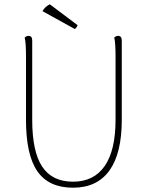

<svg xmlns="http://www.w3.org/2000/svg" viewBox="-20 -862 682 894"><path d="M547 -304Q547 -148 489.5 -68Q432 12 320 12Q207 12 154 -64.5Q101 -141 101 -304V-600Q101 -663 95 -687Q103 -695 113 -695Q130 -695 130 -673V-304Q130 -156 176.5 -86Q223 -16 320 -16Q417 -16 467.5 -89Q518 -162 518 -304V-600Q518 -663 512 -687Q520 -695 530 -695Q547 -695 547 -673ZM212 -842 341 -745Q340 -740 336 -734.5Q332 -729 328 -727L178 -810Q188 -830 212 -842Z"/></svg>

Font: Arima Madurai Thin
Style: Regular
Weight: 250
Designer: Joana Correia and Natanael Gama
Foundry: NDISCOVER
Version: Version 1.019; ttfautohint (v1.5) -l 7 -r 28 -G 50 -x 13 -D 